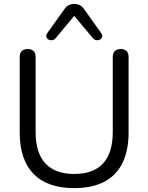

<svg xmlns="http://www.w3.org/2000/svg" viewBox="-20 -966 768 995"><path d="M364.7 8.9Q295.4 8.9 242.6 -9.5Q189.7 -28 154.1 -64.4Q118.5 -100.9 100.3 -154.8Q82.1 -208.6 82.1 -279.5V-669.7Q82.1 -691.1 92.7 -701.5Q103.4 -711.9 123.3 -711.9Q143.1 -711.9 153.8 -701.5Q164.5 -691.1 164.5 -669.7V-283.1Q164.5 -173.3 215.4 -118.9Q266.3 -64.5 364.7 -64.5Q463.6 -64.5 514 -118.9Q564.4 -173.3 564.4 -283.1V-669.7Q564.4 -691.1 575.1 -701.5Q585.8 -711.9 605.7 -711.9Q625 -711.9 635.7 -701.5Q646.4 -691.1 646.4 -669.7V-279.5Q646.4 -185.7 614.5 -121.1Q582.6 -56.5 519.7 -23.8Q456.9 8.9 364.7 8.9ZM268.5 -768.3Q259.7 -758.5 249.2 -757.5Q238.7 -756.5 230.6 -761.6Q222.6 -766.8 220.4 -775.8Q218.2 -784.9 225.6 -795.2L313.4 -917.9Q323.7 -933.1 336.7 -939.4Q349.6 -945.7 364.7 -945.7Q380.3 -945.7 393 -939.4Q405.7 -933.1 416.4 -917.9L503.8 -795.2Q511.6 -784.9 509.5 -775.8Q507.3 -766.8 499.2 -761.6Q491.2 -756.5 480.7 -757.5Q470.2 -758.5 461.4 -768.3L364.7 -883.8Z"/></svg>

Font: Nunito ExtraLight
Style: Regular
Weight: 200
Designer: Vernon Adams
Foundry: Vernon Adams
Version: Version 3.602